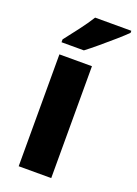

<svg xmlns="http://www.w3.org/2000/svg" viewBox="-146 -827 633 887"><g transform="rotate(20 170.0 -383.0)"><path d="M225 0H65V-550H225ZM340 -756Q322 -738 290 -710Q258 -682 224 -653.5Q190 -625 165 -606H55V-620Q80 -652 110.5 -692Q141 -732 162 -766H340Z"/></g></svg>

Font: Noto Sans Hebrew SemiCondensed ExtraBold
Style: Regular
Weight: 800
Width: 4
Designer: Monotype Design Team
Foundry: Monotype Imaging Inc.
Version: Version 2.004; ttfautohint (v1.8.4.7-5d5b)